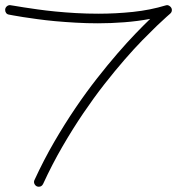

<svg xmlns="http://www.w3.org/2000/svg" viewBox="-20 -705 686 744"><path d="M627 -685.1Q633.8 -685.1 639.9 -679.4Q646 -673.8 646 -666Q646 -657.7 639.2 -651.9Q638.7 -651.4 625 -639.4Q611.3 -627.4 587.6 -604.7Q564 -582 531.7 -549.1Q499.5 -516.1 462.4 -473.4Q425.3 -430.7 384.5 -378.7Q343.8 -326.7 302.7 -266.1Q261.7 -205.6 221.9 -137Q182.1 -68.4 147 7.8Q141.6 18.6 130.4 18.6Q122.1 18.6 116.9 12.7Q111.8 6.8 111.8 0Q111.8 -4.4 113.8 -7.8Q149.4 -85 189.9 -154.8Q230.5 -224.6 272.2 -286.1Q314 -347.7 355.5 -400.6Q397 -453.6 434.8 -497.3Q472.7 -541 505.1 -574.7Q537.6 -608.4 562 -631.8Q512.7 -622.6 461.2 -618.7Q409.7 -614.7 359.4 -614.7Q315.4 -614.7 273.2 -617.2Q231 -619.6 193.6 -623Q156.2 -626.5 124.5 -630.9Q92.8 -635.3 69.1 -638.9Q45.4 -642.6 31.2 -645.3Q17.1 -647.9 14.6 -648.4Q7.8 -649.4 3.9 -654.5Q0 -659.7 0 -666.5Q0 -674.3 5.6 -679.7Q11.2 -685.1 18.6 -685.1Q21 -685.1 34.9 -682.6Q48.8 -680.2 72 -676.5Q95.2 -672.9 126.5 -668.5Q157.7 -664.1 195.1 -660.4Q232.4 -656.7 274.4 -654.3Q316.4 -651.9 361.3 -651.9Q428.2 -651.9 495.4 -658.9Q562.5 -666 622.1 -684.1Q625 -685.1 627 -685.1Z"/></svg>

Font: Sacramento
Style: Regular
Weight: 400
Designer: Astigmatic (AOETI)
Foundry: Astigmatic (AOETI)
Version: Version 1.000